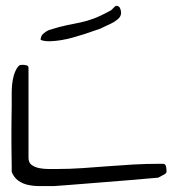

<svg xmlns="http://www.w3.org/2000/svg" viewBox="-20 -628 592 648"><path d="M19.5 -47.9V-70.3Q19.5 -87.9 19 -106.4Q18.6 -125 18.6 -142.6V-196.3Q18.6 -216.8 19 -235.8Q19.5 -254.9 19.5 -268.6V-313.5Q19.5 -329.1 21 -343.8Q22.5 -358.4 26.4 -372.6Q30.3 -386.7 38.1 -399.4Q43 -406.2 45.9 -407.7Q48.8 -409.2 57.6 -409.2Q61.5 -409.2 68.8 -407.7Q76.2 -406.2 76.2 -399.4V-95.7Q76.2 -79.1 86.9 -71.3Q97.7 -63.5 112.8 -60.5Q127.9 -57.6 143.6 -57.6H169.9Q212.9 -57.6 256.8 -60.5Q300.8 -63.5 343.8 -66.9Q386.7 -70.3 430.2 -72.8Q473.6 -75.2 517.6 -75.2H528.3Q534.2 -75.2 536.6 -73.2Q539.1 -71.3 540.5 -65.4Q542 -59.6 542 -47.9Q542 -44.9 537.6 -41.5Q533.2 -38.1 528.3 -36.1Q521.5 -32.2 513.7 -28.3Q501 -27.3 473.1 -24.9Q445.3 -22.5 410.6 -19.5Q376 -16.6 337.9 -13.7Q299.8 -10.7 264.6 -7.8Q229.5 -4.9 202.1 -2.9Q174.8 -1 162.1 0H113.3Q92.8 0 74.7 -3.9Q56.6 -7.8 42 -18.1Q27.3 -28.3 19.5 -47.9ZM117.2 -493.2Q117.2 -505.9 125.5 -513.7Q133.8 -521.5 144.5 -526.4Q181.6 -538.1 206.1 -543Q230.5 -547.9 251.5 -552.2Q272.5 -556.6 296.4 -565.4Q320.3 -574.2 355.5 -593.8Q357.4 -595.7 362.3 -600.6Q367.2 -605.5 369.1 -607.4H371.1Q371.1 -607.4 371.6 -607.9Q372.1 -608.4 373 -608.4Q381.8 -608.4 385.3 -600.1Q388.7 -591.8 388.7 -585Q388.7 -572.3 377.4 -563Q366.2 -553.7 355.5 -548.8Q338.9 -541 331.5 -537.6Q324.2 -534.2 318.4 -531.2Q311.5 -529.3 298.3 -524.4Q285.2 -519.5 267.1 -513.7Q249 -507.8 228.5 -502Q208 -496.1 187.5 -492.7Q167 -489.3 148.9 -488.8Q130.9 -488.3 117.2 -493.2Z"/></svg>

Font: Swanky and Moo Moo Cyrillic
Style: Regular
Weight: 400
Designer: Kimberly Geswein; Denis Ignatov
Foundry: Kimberly Geswein; Denis Ignatov
Version: Version 1.003 June 27, 2018